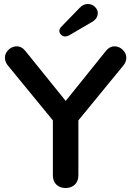

<svg xmlns="http://www.w3.org/2000/svg" viewBox="-20 -944 663 970"><path d="M603 -612.8 376 -335.9V-59.1Q376 -28.3 357.9 -11.2Q339.8 5.9 311.5 5.9Q283.2 5.9 265.1 -11Q247.1 -27.8 247.1 -59.1V-335.9L20 -612.8Q4.9 -630.9 4.9 -652.8Q4.9 -674.8 22.9 -692.4Q41 -710 64.9 -710Q88.9 -710 106.9 -688L312 -434.1L516.1 -688Q534.2 -710 558.1 -710Q582 -710 600.1 -692.4Q618.2 -674.8 618.2 -652.8Q618.2 -630.9 603 -612.8ZM291 -810.1 381.8 -903.8Q400.9 -923.8 422.9 -923.8Q444.8 -923.8 459.5 -909.4Q474.1 -895 474.1 -878.9Q474.1 -847.7 439.9 -830.1L327.1 -764.2Q318.8 -759.8 308.3 -759.8Q297.9 -759.8 288.8 -768.3Q279.8 -776.9 279.8 -787.8Q279.8 -798.8 291 -810.1Z"/></svg>

Font: Nunito-Bold
Style: Bold
Weight: 700
Designer: Vernon Adams
Foundry: newtypography
Version: Version 3.000